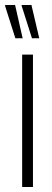

<svg xmlns="http://www.w3.org/2000/svg" viewBox="-31 -743 208 763"><path d="M57 0V-526H100V0ZM96 -591 55 -720V-723H94L125 -591ZM30 -591 -11 -720 -10 -723H29L59 -591Z"/></svg>

Font: Archivo ExtraCondensed Thin
Style: Regular
Weight: 250
Width: 2
Designer: Hector Gatti
Foundry: Omnibus-Type
Version: Version 2.001